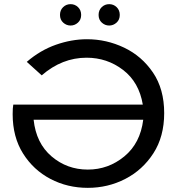

<svg xmlns="http://www.w3.org/2000/svg" viewBox="-20 -897 863 925"><path d="M403 8Q305 8 223 -35Q141 -78 91 -157.5Q41 -237 41 -347Q41 -378 44 -393H668Q650 -501 573 -560Q496 -619 397 -619Q279 -619 181 -534L109 -599Q174 -655 249.5 -681.5Q325 -708 399 -708Q493 -708 578 -667.5Q663 -627 717 -547.5Q771 -468 771 -352Q771 -239 719 -158.5Q667 -78 583.5 -35Q500 8 403 8ZM403 -80Q502 -80 579 -143.5Q656 -207 670 -320H142Q154 -207 228.5 -143.5Q303 -80 403 -80ZM320 -774Q300 -774 284.5 -788Q269 -802 269 -825Q269 -848 284 -862.5Q299 -877 320 -877Q341 -877 356 -862.5Q371 -848 371 -825Q371 -802 355.5 -788Q340 -774 320 -774ZM506 -774Q486 -774 470.5 -788Q455 -802 455 -825Q455 -848 470 -862.5Q485 -877 506 -877Q527 -877 542 -862.5Q557 -848 557 -825Q557 -802 541.5 -788Q526 -774 506 -774Z"/></svg>

Font: Argentum Novus
Style: Regular
Weight: 400
Designer: Julieta Ulanovsky
Foundry: Julieta Ulanovsky
Version: Version 7.20;July 27, 2021;FontCreator 13.0.0.2683 64-bit